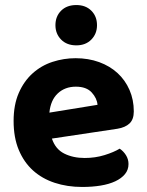

<svg xmlns="http://www.w3.org/2000/svg" viewBox="-20 -727 583 762"><path d="M186 -177Q200 -135 235 -117.5Q270 -100 316 -100Q358 -100 395 -111.5Q432 -123 455 -137Q470 -127 480 -111Q490 -95 490 -76Q490 -53 476 -36Q462 -19 437.5 -7.5Q413 4 379.5 9.5Q346 15 306 15Q247 15 197 -1.5Q147 -18 111 -50.5Q75 -83 54.5 -132Q34 -181 34 -247Q34 -311 54.5 -358Q75 -405 109.5 -436Q144 -467 188.5 -481.5Q233 -496 280 -496Q331 -496 373.5 -480.5Q416 -465 446.5 -437Q477 -409 494 -370Q511 -331 511 -285Q511 -253 494 -237Q477 -221 446 -216ZM281 -383Q238 -383 209.5 -356.5Q181 -330 176 -280L367 -311Q365 -337 344 -360Q323 -383 281 -383ZM365 -627Q365 -593 342.5 -570Q320 -547 283 -547Q245 -547 222.5 -570Q200 -593 200 -627Q200 -662 222.5 -684.5Q245 -707 283 -707Q320 -707 342.5 -684.5Q365 -662 365 -627Z"/></svg>

Font: Baloo Da 2
Style: Bold
Weight: 700
Designer: Noopur Datye, Sulekha Rajkumar and Ek Type
Foundry: Ek Type
Version: Version 1.640;hotconv 1.0.111;makeotfexe 2.5.65597; ttfautoh